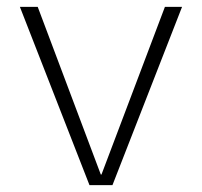

<svg xmlns="http://www.w3.org/2000/svg" viewBox="-20 -540 589 560"><path d="M90 -520 274 -31H276L461 -520H511L308 0H241L38 -520Z"/></svg>

Font: Mplus 1p Light
Style: Regular
Weight: 300
Version: Version 1.061